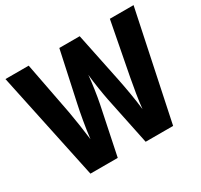

<svg xmlns="http://www.w3.org/2000/svg" viewBox="-148 -908 1155 1102"><g transform="rotate(-30 429.0 -357.0)"><path d="M854 -714H697L630 -365C619 -307 605 -225 600 -171C593 -238 576 -331 565 -385L497 -714H362L291 -385C280 -335 263 -242 255 -171C248 -229 235 -316 226 -365L159 -714H5L156 0H337L403 -318C413 -367 425 -448 429 -497C435 -437 447 -364 456 -318L522 0H704Z"/></g></svg>

Font: Noto Sans Lao Looped Condensed ExtraBold
Style: Regular
Weight: 800
Width: 3
Designer: Mark Frömberg, Ben Mitchell
Foundry: The Fontpad Ltd
Version: Version 1.002